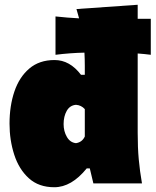

<svg xmlns="http://www.w3.org/2000/svg" viewBox="-20 -770 653 806"><path d="M208 16Q142.5 16 101 -21.8Q59.5 -59.5 39.8 -120.5Q20 -181.5 20 -251Q20 -325.5 40.5 -386Q61 -446.5 103 -482.2Q145 -518 209 -518Q273 -518 320 -456H336V-493Q336 -522 334.5 -549Q305.5 -548.5 275 -546.2Q244.5 -544 213 -540V-701Q262.5 -695.5 312 -693Q307 -712.5 301 -732L558 -750V-691H613V-540Q586 -543.5 558 -545.5V-213Q558 -150 562.5 -101Q567 -52 576 0H372L357 -63H344Q280 16 208 16ZM299 -169Q325 -173 336 -197V-312Q321 -328.5 299 -330Q273.5 -328 260.2 -304.8Q247 -281.5 247 -249Q247 -219 260.8 -195.2Q274.5 -171.5 299 -169Z"/></svg>

Font: Commissioner Flair Black
Style: Regular
Weight: 900
Designer: Kostas Bartsokas
Foundry: Kostas Bartsokas
Version: Version 1.000; ttfautohint (v1.8.3)